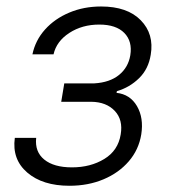

<svg xmlns="http://www.w3.org/2000/svg" viewBox="-20 -573 531 604"><path d="M26.6 -139.2H93.8Q89.1 -95.5 119.3 -71Q149.5 -46.5 206.3 -46.5Q264.9 -46.5 308.2 -73Q351.6 -99.4 359.7 -150.2Q367.5 -196 341.1 -224.1Q314.6 -252.1 267.8 -252.8H172.6L182.2 -310.7H276.6Q325.3 -313.6 354.4 -337.2Q383.5 -360.8 389.9 -399.1Q397 -442.8 371.1 -469.3Q345.2 -495.7 292.3 -495.7Q238.6 -495.7 198.2 -469.5Q157.7 -443.2 148.4 -402H82Q91.3 -446.4 121.8 -480.3Q152.3 -514.2 198 -533.4Q243.6 -552.6 297.9 -552.6Q380.7 -552.6 422.9 -509.2Q465.2 -465.9 454.2 -400.9Q447.1 -355.8 417.4 -326.9Q387.8 -297.9 347.7 -286.2L346.6 -280.9Q389.2 -276.3 410.9 -239.2Q432.5 -202.1 424.4 -150.2Q416.5 -101.9 385.1 -65.5Q353.7 -29.1 305.6 -8.9Q257.5 11.4 198.5 11.4Q114 11.4 65.7 -30.2Q17.4 -71.7 26.6 -139.2Z"/></svg>

Font: Inter Light  BETA
Style: Italic
Weight: 300
Italic angle: 9.39999°
Designer: Rasmus Andersson
Foundry: rsms
Version: Version 3.011;git-f93a4a705